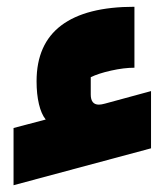

<svg xmlns="http://www.w3.org/2000/svg" viewBox="-20 -524 496 567"><path d="M426 -255V-86L20 23V-146L115 -171Q102 -187 95 -216.5Q88 -246 88 -284Q88 -394 161 -449Q234 -504 377 -504V-324Q346 -324 308 -315.5Q270 -307 248 -296V-245Q248 -215 272 -215Q279 -215 290 -218Z"/></svg>

Font: Changa ExtraBold
Style: Regular
Weight: 800
Designer: Eduardo Rodriguez Tunni
Foundry: Eduardo Rodriguez Tunni
Version: Version 2.002; ttfautohint (v1.5) -l 8 -r 50 -G 220 -x 14 -H